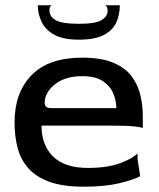

<svg xmlns="http://www.w3.org/2000/svg" viewBox="-20 -696 600 726"><path d="M297 10Q218 10 167 -8.5Q116 -27 87 -60Q58 -93 46.5 -137Q35 -181 35 -233Q35 -346 99.5 -412Q164 -478 291 -478Q365 -478 410.5 -458Q456 -438 479.5 -405Q503 -372 511.5 -333.5Q520 -295 520 -258V-211Q520 -214 492.5 -217.5Q465 -221 400 -221H137Q137 -147 181 -104Q225 -61 312 -61Q387 -61 435.5 -79.5Q484 -98 500 -116V-96L510 -30Q488 -17 432.5 -3.5Q377 10 297 10ZM177 -287H420Q420 -313 409 -341Q398 -369 370 -388.5Q342 -408 291 -408Q226 -408 187.5 -377Q149 -346 149 -307Q149 -297 155 -292Q161 -287 177 -287ZM278 -546Q218 -546 184.5 -565Q151 -584 137 -614Q123 -644 123 -676H177Q174 -676 170.5 -672Q167 -668 167 -657Q167 -633 191 -619.5Q215 -606 278 -606Q341 -606 364 -620Q387 -634 387 -655Q387 -666 383.5 -671Q380 -676 377 -676H433Q433 -640 419.5 -610.5Q406 -581 372 -563.5Q338 -546 278 -546Z"/></svg>

Font: Red Rose
Style: Regular
Weight: 400
Designer: Jaikishan Patel
Version: Version 2.000; ttfautohint (v1.8.3)